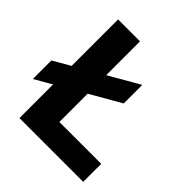

<svg xmlns="http://www.w3.org/2000/svg" viewBox="-197 -864 1001 1001"><g transform="rotate(45 303.5 -364.0)"><path d="M103 0H573.2V-132.8H264.6V-341.3L433.6 -438.5V-575.2L264.6 -478V-727.5H103V-384.8L8.3 -330.1V-193.4L103 -248Z"/></g></svg>

Font: Raveo
Style: Bold
Weight: 700
Designer: Jakub Foglar, Rasmus Andersson (Inter)
Foundry: Jakubfoglar.com
Version: Version 1.100;Glyphs 3.2.3 (3260)